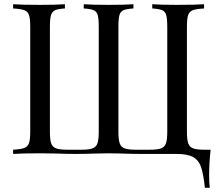

<svg xmlns="http://www.w3.org/2000/svg" viewBox="-20 -728 1035 908"><path d="M945 -688Q909 -686 892.5 -680Q876 -674 870 -657Q864 -640 864 -602V-106Q864 -68 870 -50.5Q876 -33 893 -26.5Q910 -20 945 -20H976Q969 46 969 98Q969 138 972 160H949Q942 95 931 62.5Q920 30 893.5 15Q867 0 815 0H649Q610 0 552 -2L495 -3L436 -2Q378 0 337 0Q302 0 244 -2L170 -3Q84 -3 42 0V-20Q78 -22 94.5 -28Q111 -34 117 -51Q123 -68 123 -106V-602Q123 -640 117 -657Q111 -674 94.5 -680Q78 -686 42 -688V-708Q84 -705 170 -705Q243 -705 287 -708V-688Q255 -686 241 -680Q227 -674 221.5 -657Q216 -640 216 -602V-106Q216 -68 222 -50.5Q228 -33 245 -26.5Q262 -20 297 -20H366Q401 -20 418 -26.5Q435 -33 441 -50.5Q447 -68 447 -106V-602Q447 -640 442 -657Q437 -674 422.5 -680Q408 -686 376 -688V-708Q419 -705 493 -705Q572 -705 611 -708V-688Q579 -686 564.5 -680Q550 -674 545 -657Q540 -640 540 -602V-106Q540 -68 546 -50.5Q552 -33 569 -26.5Q586 -20 621 -20H690Q725 -20 742 -26.5Q759 -33 765 -50.5Q771 -68 771 -106V-602Q771 -640 766 -657Q761 -674 746.5 -680Q732 -686 700 -688V-708Q743 -705 817 -705Q903 -705 945 -708Z"/></svg>

Font: Playfair Display SC
Style: Regular
Weight: 400
Designer: Claus Eggers Sørensen
Foundry: Claus Eggers Sørensen
Version: Version 1.200; ttfautohint (v1.6)